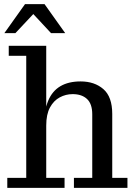

<svg xmlns="http://www.w3.org/2000/svg" viewBox="-20 -902 650 922"><path d="M15 0V-48H106V-634H22V-682H202V-48H290V0ZM335 0V-48H423V-353Q423 -403 398 -426.5Q373 -450 329 -450Q296 -450 267 -434.5Q238 -419 220 -386Q202 -353 202 -299H192Q192 -372 211.5 -418.5Q231 -465 270 -488Q309 -511 367 -511Q434 -511 476.5 -474Q519 -437 519 -355V-48H592V0ZM1 -743 100 -882H194L293 -743H225L119 -857H161L54 -743Z"/></svg>

Font: Montagu Slab
Style: Bold
Weight: 700
Designer: Florian Karsten
Foundry: Florian Karsten
Version: Version 1.000